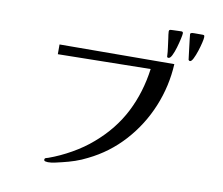

<svg xmlns="http://www.w3.org/2000/svg" viewBox="-85 -905 1170 1009"><g transform="rotate(10 500.0 -400.5)"><path d="M797 -623Q791 -505 746 -395.5Q701 -286 622 -198.5Q543 -111 436 -59Q405 -43 372.5 -32Q340 -21 306 -13Q288 -9 269.5 -4.5Q251 0 232 0Q228 0 219.5 -1.5Q211 -3 211 -10Q211 -17 218 -19.5Q225 -22 230 -23Q289 -44 349 -78Q409 -112 456 -153Q554 -237 608 -343Q662 -449 679 -576L185 -568V-620ZM813 -790Q813 -782 808 -759.5Q803 -737 795.5 -711.5Q788 -686 779 -668Q770 -650 761 -650Q754 -650 753 -655Q752 -680 748.5 -704Q745 -728 742 -753Q741 -761 739.5 -770Q738 -779 738 -787Q738 -794 743 -796Q744 -797 757.5 -797.5Q771 -798 785.5 -798.5Q800 -799 804 -799Q813 -799 813 -790ZM927 -789Q927 -781 922 -759.5Q917 -738 909 -713.5Q901 -689 892 -671Q883 -653 875 -653Q870 -653 867 -658Q867 -658 864.5 -677.5Q862 -697 859 -722.5Q856 -748 853.5 -768.5Q851 -789 851 -793Q851 -797 856 -799Q860 -801 872.5 -801Q885 -801 898.5 -801Q912 -801 917 -801Q924 -801 925.5 -798.5Q927 -796 927 -789Z"/></g></svg>

Font: Kaisei Opti
Style: Regular
Weight: 400
Designer: Font-Kai, 金井和夫
Foundry: KAZUO KANAI
Version: Version 5.003